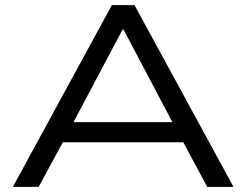

<svg xmlns="http://www.w3.org/2000/svg" viewBox="-20 -725 956 745"><path d="M30 0 414 -705H502L886 0H784L676 -201L726 -173H188L239 -201L130 0ZM456 -611 254 -230 221 -251H693L660 -230L459 -611Z"/></svg>

Font: Nunito Sans 10pt Expanded
Style: Regular
Weight: 400
Width: 7
Designer: Vernon Adams
Foundry: Vernon Adams
Version: Version 3.101;gftools[0.9.27]